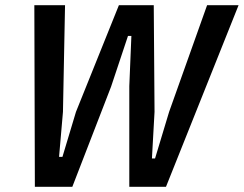

<svg xmlns="http://www.w3.org/2000/svg" viewBox="-20 -718 937 738"><path d="M114 0 112 -698H230L222 -288L207 -115H220L272 -288L437 -698H571L574 -288L564 -109H576L630 -288L776 -698H897L618 0H477V-387L485 -580H472L407 -385L258 0Z"/></svg>

Font: IBM Plex Sans Condensed SemiBold
Style: Italic
Weight: 600
Width: 3
Italic angle: -11°
Designer: Mike Abbink, Paul van der Laan, Pieter van Rosmalen
Foundry: Bold Monday
Version: Version 1.3